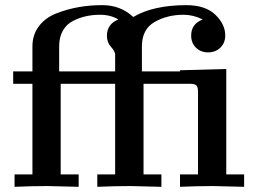

<svg xmlns="http://www.w3.org/2000/svg" viewBox="-20 -720 998 740"><path d="M30.8 -397V-444.8H105V-541Q105 -585.9 129.9 -618.9Q154.8 -651.9 197.5 -668.5Q240.2 -685.1 283.7 -692.6Q327.1 -700.2 374 -700.2Q444.8 -700.2 493.2 -654.8H494.1Q570.3 -699.7 696.8 -700.2Q772 -700.2 810.1 -663.1Q848.1 -626 848.1 -584Q848.1 -554.2 829.1 -536.1Q810.1 -518.1 782 -518.1Q753.9 -518.1 735.4 -536.1Q716.8 -554.2 716.8 -583Q716.8 -627.9 761.2 -645Q725.1 -663.1 688 -663.1Q624 -663.1 575.4 -635Q526.9 -606.9 526.9 -541V-444.8H673.8V-449.2L852.1 -454.1V-47.9H920.9V0Q813 -2.9 801.8 -2.9Q737.8 -2.9 673.8 0V-47.9H743.2V-365.2Q743.2 -385.3 736.6 -391.1Q730 -397 713.9 -397H533.2V-47.9H602.1V0Q494.1 -2.9 482.9 -2.9Q419.9 -2.9 355 0V-47.9H423.8V-397H213.9V-47.9H283.2V0Q175.3 -2.9 164.1 -2.9Q100.1 -2.9 36.1 0V-47.9H105V-397ZM208 -444.8H423.8V-508.8Q423.8 -522 408 -539.1Q392.1 -556.2 392.1 -582Q392.1 -627 436 -645Q406.2 -663.1 365.2 -663.1Q337.4 -663.1 311.8 -657.5Q286.1 -651.9 261.5 -639.4Q236.8 -627 222.4 -602.1Q208 -577.1 208 -542Z"/></svg>

Font: CMU Serif
Style: Bold
Weight: 700
Version: Version 0.7.0